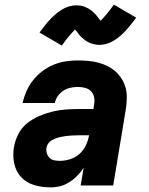

<svg xmlns="http://www.w3.org/2000/svg" viewBox="-20 -798 640 826"><path d="M195 8Q160 8 126.5 -2Q93 -12 70.5 -36.5Q48 -61 41 -95.5Q34 -130 40 -165Q45 -194 59 -221.5Q73 -249 97 -268Q121 -287 149 -299Q177 -311 206 -318Q235 -325 263.5 -327Q292 -329 321 -329H382L385 -350Q388 -366 384.5 -381Q381 -396 371 -406Q361 -416 346 -420Q331 -424 315 -424Q299 -424 283 -420.5Q267 -417 253 -408Q239 -399 229 -385Q219 -371 216 -355H77Q83 -381 94 -406Q105 -431 122.5 -453Q140 -475 162.5 -492Q185 -509 210.5 -519.5Q236 -530 262.5 -534Q289 -538 315 -538Q338 -538 360 -536Q382 -534 403 -528.5Q424 -523 443 -513.5Q462 -504 477.5 -490Q493 -476 504 -458Q515 -440 520.5 -419.5Q526 -399 525.5 -376.5Q525 -354 522 -332L467 0H327L340 -77Q340 -77 340 -77Q340 -77 340 -77Q333 -66 331.5 -64.5Q330 -63 327 -58.5Q324 -54 320 -50Q316 -46 312 -42Q308 -38 304 -34Q300 -30 295.5 -26.5Q291 -23 286.5 -20Q282 -17 277.5 -14Q273 -11 268 -8.5Q263 -6 258 -3.5Q253 -1 247.5 0.5Q242 2 237 3.5Q232 5 226.5 5.5Q221 6 216 7Q211 8 205.5 8Q200 8 195 8ZM237 -106Q259 -106 281.5 -113Q304 -120 321.5 -135.5Q339 -151 349 -172Q359 -193 363 -215V-216H321Q311 -216 301 -215.5Q291 -215 281 -214.5Q271 -214 261.5 -212.5Q252 -211 242 -209Q232 -207 222.5 -203.5Q213 -200 203.5 -195Q194 -190 188 -181.5Q182 -173 180 -163Q178 -151 181.5 -139Q185 -127 193 -119Q201 -111 213 -108.5Q225 -106 237 -106ZM246 -602 150 -658Q160 -671 168.5 -682.5Q177 -694 185.5 -703.5Q194 -713 202 -721Q210 -729 218 -736Q226 -743 237.5 -751Q249 -759 260 -764Q271 -769 283.5 -772Q296 -775 308 -775Q313 -775 319 -774.5Q325 -774 330.5 -773Q336 -772 341.5 -770Q347 -768 352 -765.5Q357 -763 361.5 -760.5Q366 -758 370 -755Q374 -752 379 -748Q384 -744 387.5 -740Q391 -736 394.5 -732Q398 -728 400.5 -724.5Q403 -721 406 -717Q409 -713 413 -709Q420 -716 425 -721.5Q430 -727 437 -735.5Q444 -744 452.5 -754.5Q461 -765 470 -778L566 -722Q556 -709 547.5 -698Q539 -687 530.5 -677Q522 -667 514 -659Q506 -651 498 -644Q490 -637 478.5 -629Q467 -621 456 -616Q445 -611 432.5 -608Q420 -605 408 -605Q402 -605 396.5 -605.5Q391 -606 385.5 -607.5Q380 -609 374.5 -610.5Q369 -612 364 -614.5Q359 -617 354.5 -619.5Q350 -622 346 -625Q342 -628 337 -632.5Q332 -637 328 -640.5Q324 -644 321 -648Q318 -652 315.5 -655.5Q313 -659 309.5 -663.5Q306 -668 303 -671Q296 -664 291 -658.5Q286 -653 279 -645Q272 -637 263.5 -626Q255 -615 246 -602Z"/></svg>

Font: Iosevka Curly HvExObl
Style: Regular
Weight: 900
Width: 7
Italic angle: -9°
Monospace: yes
Designer: Belleve Invis
Foundry: Belleve Invis
Version: Version 11.1.0; ttfautohint (v1.8.3)